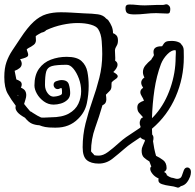

<svg xmlns="http://www.w3.org/2000/svg" viewBox="-33 -739 907 892"><path d="M787 131Q776 127 756 124.5Q736 122 719.5 116.5Q703 111 703 99Q703 92 704 90Q687 83 676 69.5Q665 56 665 46Q665 37 670 35L661 11Q647 3 636 -7Q625 -17 625 -39Q625 -51 630.5 -62Q636 -73 640 -84V-89Q632 -91 627 -94Q622 -97 619 -101Q600 -88 580.5 -75Q561 -62 543 -46Q519 -25 490 -2Q461 21 426 21Q390 21 370.5 5Q351 -11 351 -55Q351 -112 364.5 -166Q378 -220 396.5 -272Q415 -324 428.5 -377.5Q442 -431 442 -488Q442 -514 439.5 -548Q437 -582 423 -604Q415 -617 389 -624.5Q363 -632 327 -632Q295 -632 257 -624Q219 -616 182 -599Q177 -593 169 -590L159 -587Q152 -583 145.5 -579.5Q139 -576 133 -571Q133 -565 133.5 -560.5Q134 -556 134 -551Q134 -544 130 -537.5Q126 -531 111 -522Q107 -520 100.5 -516.5Q94 -513 91 -509Q94 -500 96 -494.5Q98 -489 98 -484Q98 -479 93.5 -475.5Q89 -472 76 -468L62 -464H60Q68 -453 68 -443Q68 -431 58.5 -423Q49 -415 35 -410Q37 -400 39 -390Q41 -380 43 -370Q54 -366 61 -361Q68 -356 68 -346Q68 -339 64 -332L68 -330Q80 -324 84.5 -316Q89 -308 89 -298Q89 -288 85.5 -277.5Q82 -267 79 -256Q86 -247 93 -238.5Q100 -230 107 -222Q110 -221 113.5 -219Q117 -217 119 -215Q142 -200 158 -193Q169 -192 180.5 -193Q192 -194 203 -194Q256 -194 287 -211.5Q318 -229 331 -257Q344 -285 344 -315Q344 -346 333.5 -374Q323 -402 308 -420Q293 -438 277 -438Q229 -438 208 -432Q187 -426 181.5 -406Q176 -386 176 -344Q176 -323 188 -306.5Q200 -290 216 -290Q220 -290 229 -291.5Q238 -293 246.5 -296.5Q255 -300 255 -306Q255 -312 255 -317.5Q255 -323 253 -330Q250 -330 247 -329Q244 -328 241 -326Q230 -323 223 -329.5Q216 -336 216 -345Q216 -358 229 -362Q235 -364 241 -365.5Q247 -367 253 -367Q281 -367 287 -346.5Q293 -326 293 -306Q293 -287 280 -275Q267 -263 249.5 -258Q232 -253 216 -253Q191 -253 170.5 -268Q150 -283 138.5 -303.5Q127 -324 127 -342Q127 -390 148 -419.5Q169 -449 203.5 -462Q238 -475 277 -475Q324 -475 345.5 -455.5Q367 -436 373 -405.5Q379 -375 379 -340Q379 -300 370.5 -259.5Q362 -219 332 -189L329 -186Q289 -146 227 -146H220Q192 -146 177 -149Q162 -152 150 -157Q131 -158 115.5 -164.5Q100 -171 83 -192Q58 -206 48.5 -217.5Q39 -229 39 -239Q39 -245 40 -248Q18 -277 2.5 -304.5Q-13 -332 -13 -381Q-13 -422 -3 -450.5Q7 -479 24 -504.5Q41 -530 61 -560Q95 -612 123.5 -638Q152 -664 182 -673Q212 -682 249 -682Q272 -682 298.5 -680.5Q325 -679 357 -677Q397 -676 422 -672.5Q447 -669 461 -652Q464 -651 470 -645Q480 -631 486 -616.5Q492 -602 492 -585Q501 -582 508 -574.5Q515 -567 515 -551Q515 -535 508.5 -525.5Q502 -516 501 -505Q501 -491 502 -480.5Q503 -470 502 -457Q513 -450 513 -439Q513 -430 507.5 -421.5Q502 -413 496 -407Q494 -407 494 -404Q514 -393 514 -385Q514 -378 504 -371.5Q494 -365 486 -357Q485 -353 485 -348.5Q485 -344 485 -339Q485 -324 476 -316Q467 -308 459 -299Q460 -293 460.5 -287.5Q461 -282 461 -277Q461 -269 457.5 -262Q454 -255 443 -250Q428 -198 409 -145Q390 -92 390 -36Q393 -31 397.5 -27Q402 -23 405 -18Q409 -17 414 -16.5Q419 -16 426 -16Q446 -16 469 -33Q492 -50 514.5 -70.5Q537 -91 553 -102L619 -146V-147L620 -153Q616 -158 616 -168Q616 -176 620 -184Q624 -192 632 -194L631 -195Q621 -206 613 -215Q605 -224 605 -240Q605 -254 614 -260.5Q623 -267 635 -271H636Q632 -282 625.5 -292Q619 -302 619 -311Q619 -323 632 -331Q628 -337 625.5 -343Q623 -349 623 -355Q623 -369 638 -379Q631 -392 631 -404Q631 -421 642.5 -435Q654 -449 670 -462Q672 -467 677 -473.5Q682 -480 682 -484Q681 -488 680.5 -491.5Q680 -495 680 -498Q680 -524 717 -524H720Q729 -540 737 -544.5Q745 -549 764 -549Q775 -549 784.5 -547Q794 -545 803 -540Q806 -538 810 -532Q820 -522 820.5 -506Q821 -490 821 -473Q821 -377 783 -289.5Q745 -202 673 -141Q673 -135 673.5 -128.5Q674 -122 674 -114Q680 -108 680 -98Q680 -94 679.5 -90.5Q679 -87 678 -83Q680 -67 683.5 -49.5Q687 -32 692 -15Q709 -7 725 5Q741 17 741 42Q741 53 729 60Q741 65 742 75Q747 79 752 81.5Q757 84 762 86Q770 87 783 91Q785 91 786.5 91.5Q788 92 789 92Q807 92 811.5 78.5Q816 65 821 52Q826 39 838 39Q844 39 849 44.5Q854 50 854 61Q854 71 850 82Q844 98 834 110Q824 122 807 126Q803 130 798 132Q793 134 787 131ZM673 -190Q678 -195 682.5 -199.5Q687 -204 691 -209Q734 -259 758.5 -330Q783 -401 783 -473Q783 -478 783.5 -483.5Q784 -489 784 -494Q784 -502 783 -505Q783 -505 782.5 -505.5Q782 -506 780 -506Q763 -506 744 -486.5Q725 -467 715 -442Q694 -386 684.5 -322Q675 -258 673 -190ZM52 -292Q52 -295 51 -297L48 -298ZM592 -672Q570 -672 560 -677Q550 -682 550 -702Q550 -718 567 -718Q587 -718 603 -716Q619 -714 640 -714Q656 -714 668.5 -715Q681 -716 694 -716H721Q728 -716 732 -717.5Q736 -719 740 -719Q746 -719 752 -713Q758 -707 758 -698V-695Q758 -689 756 -682.5Q754 -676 745 -676Q731 -676 718 -677Q705 -678 693 -678Q668 -678 642.5 -675Q617 -672 592 -672Z"/></svg>

Font: RU Serius
Style: Regular
Weight: 400
Designer: Robert E. Leuschke
Foundry: Robert E. Leuschke
Version: Version 1.011; ttfautohint (v1.8.3)